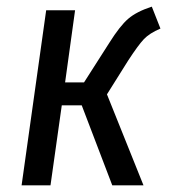

<svg xmlns="http://www.w3.org/2000/svg" viewBox="-20 -558 527 578"><path d="M463 -472Q430 -458 413 -440Q396 -422 366 -376L302 -274L412 0H318L226 -241H166L132 0H45L119 -527H206L176 -310H233L309 -429Q341 -480 366 -501.5Q391 -523 437 -538Z"/></svg>

Font: Fira Sans Condensed
Style: Italic
Weight: 400
Width: 3
Italic angle: -8°
Designer: bBox Type GmbH & Carrois Corporate GbR & Edenspiekermann AG
Foundry: bBox Type GmbH & Carrois Corporate GbR & Edenspiekermann AG
Version: Version 4.301